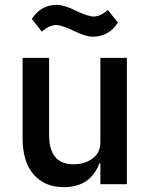

<svg xmlns="http://www.w3.org/2000/svg" viewBox="-20 -758 620 790"><path d="M393 0V-86H389Q352 12 243 12Q163 12 118 -40.5Q73 -93 73 -189V-520H182V-203Q182 -82 282 -82Q328 -82 360.5 -105.5Q393 -129 393 -172V-520H502V0ZM362 -607Q332 -607 284 -631Q234 -655 210 -655Q184 -655 152 -628L111 -680Q148 -738 214 -738Q244 -738 292 -714Q342 -690 366 -690Q392 -690 424 -717L465 -665Q428 -607 362 -607Z"/></svg>

Font: IBM Plex Sans Medm
Style: Regular
Weight: 500
Designer: Mike Abbink, Paul van der Laan, Pieter van Rosmalen
Foundry: Bold Monday
Version: Version 3.005